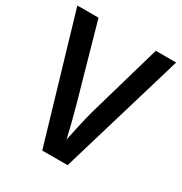

<svg xmlns="http://www.w3.org/2000/svg" viewBox="-178 -899 976 1030"><g transform="rotate(30 310.0 -384.0)"><path d="M230 0 4 -768H135L263 -314Q270 -288 279 -254.5Q288 -221 297 -185Q306 -149 313.5 -115Q321 -81 325 -56H300Q306 -82 313.5 -116.5Q321 -151 328.5 -187.5Q336 -224 344.5 -258Q353 -292 360 -318L490 -768H616L387 0Z"/></g></svg>

Font: Yaldevi ExtraLight SemiBold
Style: Regular
Weight: 600
Version: Version 1.100